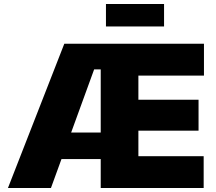

<svg xmlns="http://www.w3.org/2000/svg" viewBox="-20 -948 1088 968"><path d="M20 0 304.2 -727.5H1008.3V-566.9H677.7V-445.3H981V-289.1H677.7V-160.6H1006.8V0H487.8V-598.1H454.6L236.8 0ZM194.8 -146V-279.8H589.8V-146ZM807.1 -927.7V-814.5H514.2V-927.7Z"/></svg>

Font: Inter 16pt Black
Style: Regular
Weight: 900
Version: Version 4.001;git-66647c0bb